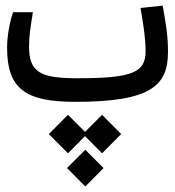

<svg xmlns="http://www.w3.org/2000/svg" viewBox="-20 -362 626 687"><path d="M248.5 2.4C521.5 2.4 581.1 -55.7 581.1 -177.2C581.1 -233.4 573.7 -277.8 562 -341.8L482.9 -333.5C494.6 -264.2 501 -221.7 501 -178.2C501 -103 453.6 -82 258.3 -82C123 -82 84 -103.5 84 -196.3C84 -236.3 89.8 -267.6 97.7 -318.4H26.9C17.1 -291 5.4 -239.3 5.4 -190.9C5.4 -44.9 70.3 2.4 248.5 2.4ZM345.2 48.8 284.2 109.9 223.1 48.8 154.8 117.7 223.1 186.5 284.2 125 345.2 186.5 413.6 117.7ZM285.2 173.8 219.7 239.3 285.2 305.2 350.6 239.3Z"/></svg>

Font: Cascadia Mono PL SemiLight
Style: Regular
Weight: 350
Monospace: yes
Designer: Aaron Bell
Foundry: Saja Typeworks
Version: Version 2404.023